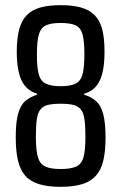

<svg xmlns="http://www.w3.org/2000/svg" viewBox="-20 -716 471 744"><path d="M215 8Q165 8 131 -2.5Q97 -13 77.5 -35.5Q58 -58 49.5 -94.5Q41 -131 41 -183Q41 -242 50 -275Q59 -308 78 -324.5Q97 -341 124 -349V-353Q84 -364 64.5 -402.5Q45 -441 45 -516Q45 -568 54.5 -602.5Q64 -637 84 -657.5Q104 -678 136.5 -687Q169 -696 215 -696Q261 -696 293.5 -687Q326 -678 346.5 -657.5Q367 -637 376 -602.5Q385 -568 385 -516Q385 -441 366 -402.5Q347 -364 306 -353V-349Q333 -341 351.5 -325Q370 -309 379.5 -275.5Q389 -242 389 -183Q389 -131 380.5 -94.5Q372 -58 352 -35.5Q332 -13 298.5 -2.5Q265 8 215 8ZM215 -61Q254 -61 275 -70.5Q296 -80 303.5 -106.5Q311 -133 311 -186Q311 -227 307.5 -252.5Q304 -278 293.5 -291.5Q283 -305 264 -309.5Q245 -314 215 -314Q185 -314 166 -309.5Q147 -305 136.5 -291.5Q126 -278 122.5 -252.5Q119 -227 119 -186Q119 -133 127 -106.5Q135 -80 156 -70.5Q177 -61 215 -61ZM215 -382Q253 -382 273 -392Q293 -402 300 -428.5Q307 -455 307 -504Q307 -554 300.5 -580.5Q294 -607 274.5 -617Q255 -627 215 -627Q176 -627 156.5 -617Q137 -607 130 -580.5Q123 -554 123 -504Q123 -455 130 -428.5Q137 -402 157.5 -392Q178 -382 215 -382Z"/></svg>

Font: Saira ExtraCondensed Medium
Style: Regular
Weight: 500
Width: 2
Designer: Hector Gatti with collaboration of the Omnibus-Type team
Foundry: Omnibus-Type
Version: Version 1.101